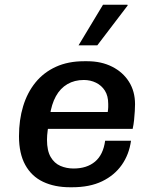

<svg xmlns="http://www.w3.org/2000/svg" viewBox="-20 -779 640 809"><path d="M275 10Q210 10 161.5 -13Q113 -36 86.5 -84Q60 -132 60 -205Q60 -274 77.5 -331.5Q95 -389 129.5 -431.5Q164 -474 215.5 -497.5Q267 -521 334 -521H348Q407 -521 452.5 -498Q498 -475 523.5 -434.5Q549 -394 549 -340Q549 -329 548 -311Q547 -293 545 -273.5Q543 -254 539 -236H131L188 -275Q184 -252 181 -230Q178 -208 178 -190Q178 -144 193.5 -117.5Q209 -91 234.5 -80Q260 -69 290 -69Q346 -69 380.5 -98Q415 -127 423 -186H532Q524 -128 493 -84Q462 -40 410 -15Q358 10 284 10ZM190 -291 141 -307H434Q436 -321 436 -328Q436 -335 436 -341Q436 -375 422 -397Q408 -419 384.5 -430.5Q361 -442 333 -442Q294 -442 264 -424.5Q234 -407 215.5 -373.5Q197 -340 190 -291ZM311 -588 414 -759H517L518 -756L390 -588Z"/></svg>

Font: Chivo Mono Medium
Style: Italic
Weight: 500
Italic angle: -8.05°
Monospace: yes
Designer: Hector Gatti
Foundry: Omnibus-Type
Version: Version 1.008